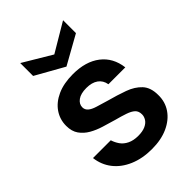

<svg xmlns="http://www.w3.org/2000/svg" viewBox="-218 -814 916 916"><g transform="rotate(-45 240.5 -355.5)"><path d="M250 12Q186 12 136 -9.5Q86 -31 56.5 -69Q27 -107 21 -157H141Q147 -137 159.5 -119Q172 -101 194.5 -90Q217 -79 249 -79Q278 -79 297 -87.5Q316 -96 325 -110Q334 -124 334 -139Q334 -161 321 -173Q308 -185 283 -193.5Q258 -202 224 -211Q193 -220 160 -230Q127 -240 100 -255.5Q73 -271 56 -295Q39 -319 39 -356Q39 -399 62.5 -433.5Q86 -468 130 -488Q174 -508 236 -508Q322 -508 374.5 -467.5Q427 -427 436 -354H322Q317 -384 294.5 -400Q272 -416 235 -416Q197 -416 176.5 -401Q156 -386 156 -364Q156 -348 168.5 -337Q181 -326 205.5 -318.5Q230 -311 264 -301Q316 -287 359 -271.5Q402 -256 428 -228Q454 -200 454 -150Q455 -103 430 -66.5Q405 -30 359 -9Q313 12 250 12ZM240 -555 96 -636V-723L240 -637L385 -723V-636Z"/></g></svg>

Font: DM Sans 36pt SemiBold
Style: Regular
Weight: 600
Designer: Colophon Foundry, Jonny Pinhorn
Foundry: Colophon Foundry
Version: Version 4.004;gftools[0.9.30]